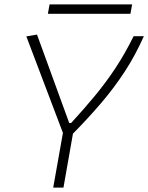

<svg xmlns="http://www.w3.org/2000/svg" viewBox="-20 -859 679 879"><path d="M223.6 0 268.1 -250.5 100.6 -692.4 149.4 -700.7 296.9 -295.9H305.7Q365.7 -361.3 415.5 -421.6Q465.3 -481.9 508.8 -547.6Q552.2 -613.3 591.8 -693.4H638.7Q599.1 -604.5 550.3 -530Q501.5 -455.6 442.9 -387Q384.3 -318.4 314 -247.1L270.5 0ZM199.2 -795.9 207 -838.9H585L577.1 -795.9Z"/></svg>

Font: CaskaydiaCove NFP ExtraLight
Style: Italic
Weight: 200
Italic angle: -10°
Designer: Aaron Bell
Foundry: Saja Typeworks
Version: Version 2111.001; VTT 6.35;Nerd Fonts 3.1.1